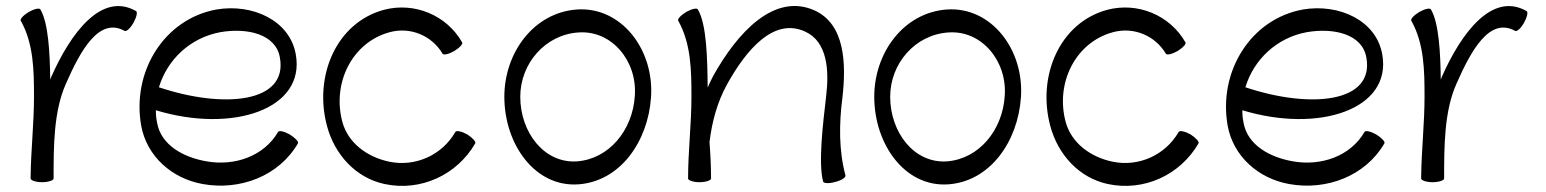

<svg xmlns="http://www.w3.org/2000/svg" viewBox="-20 -583 5048 627"><path d="M155 0C155 -105 155 -219 195 -309C242 -416 303 -529 387 -482C393 -479 406 -491 416 -509C426 -527 430 -544 424 -547C311 -611 210 -474 147 -331C146 -328 145 -326 144 -323C143 -410 138 -508 112 -552C109 -558 92 -554 74 -544C56 -533 44 -520 48 -515C90 -440 91 -352 91 -267C91 -180 81 -93 80 -6C80 -5 80 -3 80 -1V0C80 6 97 12 117 12C138 12 155 6 155 0Z M953 -115C956 -120 944 -133 926 -144C908 -154 891 -158 888 -152C842 -73 747 -40 655 -56C579 -69 506 -109 493 -182C490 -196 489 -209 489 -223C739 -147 978 -226 946 -405C927 -516 805 -572 687 -552C516 -521 410 -349 441 -173C459 -73 541 0 642 18C764 40 891 -8 953 -115ZM700 -478C787 -493 881 -472 894 -395C921 -247 711 -227 499 -298C526 -388 601 -460 700 -478Z M1489 -445C1438 -534 1333 -577 1234 -551C1078 -509 1004 -334 1048 -171C1073 -78 1142 -2 1236 18C1353 43 1472 -11 1532 -115C1535 -120 1523 -133 1506 -144C1488 -154 1470 -158 1467 -152C1424 -77 1337 -37 1251 -55C1180 -70 1117 -115 1098 -185C1064 -312 1130 -445 1253 -478C1320 -496 1390 -467 1425 -408C1428 -402 1445 -406 1463 -416C1481 -427 1493 -440 1489 -445Z M1869 19C2006 9 2096 -121 2106 -265C2117 -421 2009 -562 1864 -552C1724 -542 1627 -412 1627 -267C1627 -112 1727 29 1869 19ZM1679 -267C1679 -376 1761 -470 1869 -477C1978 -485 2062 -383 2053 -269C2046 -159 1970 -64 1864 -56C1757 -49 1679 -151 1679 -267Z M2195 -515C2237 -440 2238 -352 2238 -267C2238 -178 2227 -89 2227 0C2227 6 2244 12 2264 12C2285 12 2302 6 2302 0C2302 -40 2300 -79 2297 -119C2305 -185 2322 -249 2354 -307C2416 -419 2506 -527 2609 -480C2682 -447 2688 -354 2678 -270C2667 -176 2652 -50 2668 10C2670 16 2688 17 2708 11C2728 6 2742 -3 2741 -10C2719 -92 2720 -179 2731 -264C2744 -377 2739 -504 2640 -549C2508 -608 2387 -476 2308 -333C2302 -321 2296 -309 2291 -297C2290 -391 2288 -503 2259 -552C2256 -558 2239 -554 2221 -544C2203 -533 2191 -520 2195 -515Z M3077 19C3214 9 3304 -121 3314 -265C3325 -421 3217 -562 3072 -552C2932 -542 2835 -412 2835 -267C2835 -112 2935 29 3077 19ZM2887 -267C2887 -376 2969 -470 3077 -477C3186 -485 3270 -383 3261 -269C3254 -159 3178 -64 3072 -56C2965 -49 2887 -151 2887 -267Z M3851 -445C3800 -534 3695 -577 3596 -551C3440 -509 3366 -334 3410 -171C3435 -78 3504 -2 3598 18C3715 43 3834 -11 3894 -115C3897 -120 3885 -133 3868 -144C3850 -154 3832 -158 3829 -152C3786 -77 3699 -37 3613 -55C3542 -70 3479 -115 3460 -185C3426 -312 3492 -445 3615 -478C3682 -496 3752 -467 3787 -408C3790 -402 3807 -406 3825 -416C3843 -427 3855 -440 3851 -445Z M4501 -115C4504 -120 4492 -133 4474 -144C4456 -154 4439 -158 4436 -152C4390 -73 4295 -40 4203 -56C4127 -69 4054 -109 4041 -182C4038 -196 4037 -209 4037 -223C4287 -147 4526 -226 4494 -405C4475 -516 4353 -572 4235 -552C4064 -521 3958 -349 3989 -173C4007 -73 4089 0 4190 18C4312 40 4439 -8 4501 -115ZM4248 -478C4335 -493 4429 -472 4442 -395C4469 -247 4259 -227 4047 -298C4074 -388 4149 -460 4248 -478Z M4696 0C4696 -105 4696 -219 4736 -309C4783 -416 4844 -529 4928 -482C4934 -479 4947 -491 4957 -509C4967 -527 4971 -544 4965 -547C4852 -611 4751 -474 4688 -331C4687 -328 4686 -326 4685 -323C4684 -410 4679 -508 4653 -552C4650 -558 4633 -554 4615 -544C4597 -533 4585 -520 4589 -515C4631 -440 4632 -352 4632 -267C4632 -180 4622 -93 4621 -6C4621 -5 4621 -3 4621 -1V0C4621 6 4638 12 4658 12C4679 12 4696 6 4696 0Z"/></svg>

Font: Nupuram Light
Style: Regular
Weight: 300
Designer: Santhosh Thottingal (santhosh.thottingal@gmail.com)
Foundry: SMC
Version: Version 1.000